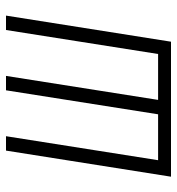

<svg xmlns="http://www.w3.org/2000/svg" viewBox="5 -595 590 640"><g transform="rotate(-90 300.0 -275.0)"><path d="M31 0 118 -550H166L86 -43H239L319 -550H367L287 -43H440L520 -550H568L481 0Z"/></g></svg>

Font: JetBrains Mono Thin
Style: Italic
Weight: 100
Italic angle: -9°
Monospace: yes
Designer: Philipp Nurullin, Konstantin Bulenkov
Foundry: JetBrains
Version: Version 2.305; ttfautohint (v1.8.4.7-5d5b)